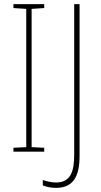

<svg xmlns="http://www.w3.org/2000/svg" viewBox="-20 -734 488 929"><path d="M194 0V-19L133 -22V-691L194 -695V-714H45V-695L107 -691V-22L45 -19V0ZM251 175C335 175 365 119 365 20V-714H339V15C339 97 321 149 251 149C228 149 206 143 187 137V163C204 170 226 175 251 175Z"/></svg>

Font: Noto Sans Ethiopic Condensed Thin
Style: Regular
Weight: 100
Width: 3
Designer: Monotype Design Team
Foundry: Monotype Imaging Inc.
Version: Version 2.102